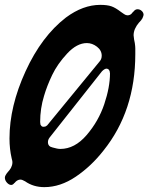

<svg xmlns="http://www.w3.org/2000/svg" viewBox="-59 -765 610 789"><path d="M-13 -5Q-22 -5 -30.5 -14.5Q-39 -24 -39 -35Q-39 -44 -26 -59Q-25 -61 -20 -66L-14 -75L-10 -85Q-8 -91 -8 -97Q-8 -103 -9 -106L-11 -114Q-20 -153 -20 -196Q-20 -328 46 -472Q112 -616 212 -693Q282 -745 353 -745Q382 -745 399 -739Q416 -733 438 -716Q448 -709 451 -707Q458 -702 465 -702Q474 -702 481 -708Q483 -710 484 -712L486 -714Q490 -718 490 -718Q497 -727 506 -727Q516 -727 523.5 -720Q531 -713 531 -704Q531 -701 526 -689L524 -687L522 -683L514 -674L512 -672Q490 -646 490 -620Q490 -617 492 -603L495 -588Q497 -574 497 -566V-543Q497 -309 366 -146Q316 -82 252.5 -39Q189 4 123 4Q78 4 44 -20Q32 -27 25 -27Q14 -27 4 -17Q3 -14 0 -13Q-6 -5 -13 -5ZM110 -249Q113 -244 120 -244Q128 -244 132 -248L134 -249L135 -250L350 -512Q359 -522 359 -536Q359 -558 339.5 -573Q320 -588 298 -588Q257 -588 217 -545Q177 -502 155.5 -457Q134 -412 122 -371Q106 -319 106 -264Q106 -259 107 -255Q107 -252 110 -249ZM189 -153Q248 -153 297 -210Q346 -267 369.5 -337Q393 -407 393 -464L392 -469V-471Q391 -474 389 -478Q384 -483 379 -483Q371 -483 360 -472L145 -200Q138 -191 138 -181Q138 -163 157 -159Q177 -153 189 -153Z"/></svg>

Font: Bangerz Fix
Style: Regular
Weight: 400
Designer: vernon adams
Foundry: Vernon Adams
Version: Version 2.10;December 28, 2023;FontCreator 13.0.0.2683 64-bi